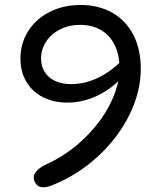

<svg xmlns="http://www.w3.org/2000/svg" viewBox="-20 -764 660 789"><path d="M558.5 -481Q558.5 -386.7 511.9 -292.2Q465.3 -197.7 382.4 -121.2Q299.5 -44.8 194.3 -2.7Q167 8.3 148.9 4.8Q130.8 1.3 122.7 -17.2Q113.3 -38.7 126.4 -56.3Q139.5 -74 167 -87.2Q256 -127.2 325.4 -194.2Q394.8 -261.2 433 -337.6Q471.2 -414 471.2 -482.2Q471.2 -539 451.1 -579.4Q431 -619.8 394.5 -640.8Q358 -661.8 309.8 -661.8Q263.2 -661.8 226.5 -643.1Q189.8 -624.3 169.2 -592.4Q148.7 -560.5 148.7 -523.3Q148.7 -492.5 163.2 -468.8Q177.8 -445 205.7 -431.7Q233.5 -418.3 272.8 -418.3Q331.5 -418.3 389 -447.3Q446.5 -476.3 495.2 -531.2L502.5 -470.3Q474.7 -434.2 436.8 -405.2Q398.8 -376.3 352.8 -359.3Q306.7 -342.3 257.3 -342.3Q201.5 -342.3 157.5 -364.2Q113.5 -386.2 88.8 -427.2Q64 -468.2 64 -524Q64 -584.7 95.1 -634.8Q126.2 -685 182.5 -714.2Q238.8 -743.5 311.3 -743.5Q385 -743.5 440.9 -712Q496.8 -680.5 527.7 -621.2Q558.5 -562 558.5 -481Z"/></svg>

Font: Monaspace Radon Var
Style: Regular
Weight: 400
Designer: Riley Cran and the Lettermatic Team
Version: Version 1.000 (Monaspace Radon Var)